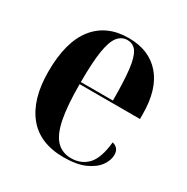

<svg xmlns="http://www.w3.org/2000/svg" viewBox="-133 -663 767 788"><g transform="rotate(30 250.0 -269.0)"><path d="M270 10Q156 10 98 -62Q40 -134 40 -264Q40 -405 97 -476.5Q154 -548 258 -548Q355 -548 409 -485.5Q463 -423 463 -305V-283H177Q177 -181 189.5 -119Q202 -57 229 -29.5Q256 -2 298 -2Q345 -2 375.5 -33.5Q406 -65 414 -144Q446 -136 446 -103Q446 -77 427.5 -51Q409 -25 370 -7.5Q331 10 270 10ZM329 -293Q329 -386 322.5 -439.5Q316 -493 300.5 -515.5Q285 -538 257 -538Q230 -538 212 -515.5Q194 -493 185.5 -439.5Q177 -386 177 -293Z"/></g></svg>

Font: Noto Serif Display Condensed
Style: Bold
Weight: 700
Width: 3
Designer: Monotype Design Team
Foundry: Monotype Imaging Inc.
Version: Version 2.009